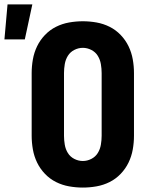

<svg xmlns="http://www.w3.org/2000/svg" viewBox="-74 -839 694 867"><path d="M300 8Q269 8 238 2.5Q207 -3 179 -17Q151 -31 129 -54Q107 -77 93.5 -105Q80 -133 74.5 -164Q69 -195 69 -226V-509Q69 -540 74.5 -571Q80 -602 93.5 -630Q107 -658 129 -681Q151 -704 179 -718Q207 -732 238 -737.5Q269 -743 300 -743Q331 -743 362 -737.5Q393 -732 421 -718Q449 -704 471 -681Q493 -658 506.5 -630Q520 -602 525.5 -571Q531 -540 531 -509V-226Q531 -195 525.5 -164Q520 -133 506.5 -105Q493 -77 471 -54Q449 -31 421 -17Q393 -3 362 2.5Q331 8 300 8ZM300 -112Q320 -112 338.5 -121.5Q357 -131 367.5 -148Q378 -165 381.5 -185.5Q385 -206 385 -226V-509Q385 -529 381.5 -549.5Q378 -570 367.5 -587Q357 -604 338.5 -613.5Q320 -623 300 -623Q280 -623 261.5 -613.5Q243 -604 232.5 -587Q222 -570 218.5 -549.5Q215 -529 215 -509V-226Q215 -206 218.5 -185.5Q222 -165 232.5 -148Q243 -131 261.5 -121.5Q280 -112 300 -112ZM-54 -661 -40 -819H72L38 -661Z"/></svg>

Font: Iosevka Aile Heavy
Style: Regular
Weight: 900
Designer: Belleve Invis
Foundry: Belleve Invis
Version: Version 31.1.0; ttfautohint (v1.8.4)